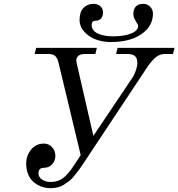

<svg xmlns="http://www.w3.org/2000/svg" viewBox="-20 -961 928 999"><path d="M116.2 -109.9Q116.2 -150.9 141.8 -182.4Q167.5 -213.9 208 -213.9Q233.9 -213.9 251 -195.1Q268.1 -176.3 268.1 -150.9Q268.1 -123.5 250.7 -105.7Q233.4 -87.9 208 -87.9Q180.2 -87.9 180.2 -59.1Q180.2 -39.1 199 -26.6Q217.8 -14.2 243.2 -14.2Q279.3 -13.7 306.4 -33Q333.5 -52.2 365.2 -101.1L399.9 -153.8L284.2 -636.2Q278.3 -660.6 266.1 -670.4Q253.9 -680.2 231.9 -680.2H160.2L168 -711.9H483.9L476.1 -680.2H421.9Q399.9 -680.2 388.4 -671.1Q377 -662.1 377 -646Q377 -642.6 378.9 -632.8L465.8 -253.9L668 -555.2Q679.7 -572.3 687.3 -595.5Q694.8 -618.7 694.8 -633.8Q694.8 -656.7 682.9 -668.5Q670.9 -680.2 642.1 -680.2H584L591.8 -711.9H888.2L879.9 -680.2H837.9Q810.5 -680.2 789.1 -661.9Q767.6 -643.6 743.2 -606.9L408.2 -102.1Q394 -82 387.7 -73.2Q381.3 -64.5 366.9 -46.6Q352.5 -28.8 341.6 -20.3Q330.6 -11.7 314.5 -1.2Q298.3 9.3 280.5 13.7Q262.7 18.1 242.2 18.1Q225.1 18.1 208.3 13.9Q191.4 9.8 174.6 0.2Q157.7 -9.3 145 -23.4Q132.3 -37.6 124.3 -60.1Q116.2 -82.5 116.2 -109.9ZM394 -857.9Q394 -898.4 414.3 -919.7Q434.6 -940.9 466.8 -940.9Q489.7 -940.9 502.9 -928Q516.1 -915 516.1 -897Q516.1 -876 505.4 -864.5Q494.6 -853 476.1 -853Q457 -853 457 -830.1Q457 -814.5 467 -802.7Q477.1 -791 493.7 -784.4Q510.3 -777.8 528.6 -774.9Q546.9 -772 566.9 -772Q627.4 -772 663.3 -787.1Q699.2 -802.2 699.2 -827.1Q699.2 -830.1 686.5 -850.6Q673.8 -871.1 673.8 -886.2Q673.8 -940.9 726.1 -940.9Q747.1 -940.9 761.5 -925.8Q775.9 -910.6 775.9 -890.1Q775.9 -825.7 716.6 -783.9Q657.2 -742.2 555.2 -742.2Q516.1 -742.2 480 -755.1Q443.8 -768.1 418.9 -795.4Q394 -822.8 394 -857.9Z"/></svg>

Font: Flanker Steampunk
Style: Italic
Weight: 400
Italic angle: -12°
Designer: Alexey Kryukov, Leonardo Di Lena
Foundry: Alexey Kryukov, Leonardo Di Lena
Version: 1.210